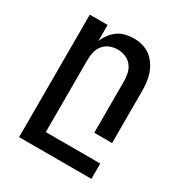

<svg xmlns="http://www.w3.org/2000/svg" viewBox="-173 -656 946 998"><g transform="rotate(30 300.0 -156.5)"><path d="M83 215V-520H190V-423Q199 -446 214 -466.5Q229 -487 249.5 -501.5Q270 -516 294.5 -522Q319 -528 344 -528Q371 -528 396.5 -521Q422 -514 443 -498.5Q464 -483 479 -460.5Q494 -438 502.5 -413.5Q511 -389 514 -362.5Q517 -336 517 -310V0H410V-310Q410 -334 404.5 -357.5Q399 -381 384 -399.5Q369 -418 346.5 -427Q324 -436 300 -436Q276 -436 253.5 -427Q231 -418 216 -399.5Q201 -381 195.5 -357.5Q190 -334 190 -310V123H517V215Z"/></g></svg>

Font: Iosevka Semibold Extended
Style: Regular
Weight: 600
Width: 7
Monospace: yes
Designer: Belleve Invis
Foundry: Belleve Invis
Version: Version 32.5.0; ttfautohint (v1.8.4)